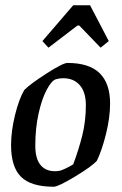

<svg xmlns="http://www.w3.org/2000/svg" viewBox="-20 -700 464 729"><path d="M22 -149Q22 -202 37 -263Q52 -324 72 -358Q93 -380 156 -420.5Q219 -461 236 -461Q319 -461 358.5 -422Q398 -383 398 -307Q398 -254 382.5 -191.5Q367 -129 348 -90Q330 -69 265.5 -30Q201 9 184 9Q98 9 60 -28.5Q22 -66 22 -149ZM203 -51Q212 -52 229.5 -60.5Q247 -69 258 -76Q279 -132 292.5 -186Q306 -240 306 -301Q306 -350 283 -376.5Q260 -403 220 -403Q205 -403 192 -399Q176 -394 157.5 -359.5Q139 -325 126.5 -269Q114 -213 114 -147Q114 -98 133.5 -74Q153 -50 188 -50Q198 -50 203 -51ZM141 -544 258 -680H322L393 -544L362 -519L281 -603H274L164 -519Z"/></svg>

Font: Grenze
Style: Italic
Weight: 400
Italic angle: -10°
Designer: Renata Polastri
Foundry: Omnibus-Type
Version: Version 1.002; ttfautohint (v1.8)